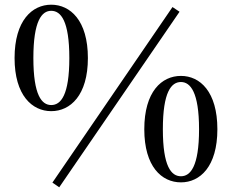

<svg xmlns="http://www.w3.org/2000/svg" viewBox="-20 -766 988 817"><path d="M198 -293C279 -293 354 -360 354 -519C354 -679 279 -746 198 -746C117 -746 42 -679 42 -519C42 -360 117 -293 198 -293ZM198 -319C158 -319 122 -360 122 -519C122 -678 158 -720 198 -720C239 -720 275 -677 275 -519C275 -361 239 -319 198 -319ZM750 10C831 10 905 -57 905 -216C905 -376 831 -443 750 -443C668 -443 594 -376 594 -216C594 -57 668 10 750 10ZM750 -16C709 -16 673 -57 673 -216C673 -375 709 -417 750 -417C790 -417 827 -374 827 -216C827 -57 790 -16 750 -16ZM232 31 744 -716 714 -736 203 11Z"/></svg>

Font: Noto Serif CJK KR SemiBold
Style: Regular
Weight: 600
Designer: Ryoko NISHIZUKA 西塚涼子 (kana & ideographs); Frank Grießhammer (Latin, Greek & Cyrillic); Wenlong ZHANG 张文龙 (bopomofo); San
Foundry: Adobe
Version: Version 2.001;hotconv 1.1.0;makeotfexe 2.6.0